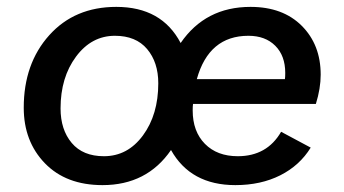

<svg xmlns="http://www.w3.org/2000/svg" viewBox="-20 -529 1001 558"><path d="M278 9Q172 9 110.5 -54.5Q49 -118 49 -216Q49 -344 123 -426.5Q197 -509 318 -509Q450 -509 505 -404Q577 -509 708 -509Q802 -509 857 -454Q912 -399 912 -312Q912 -272 898 -227H541Q540 -221 540 -208Q540 -147 575.5 -111Q611 -75 671 -75Q756 -75 797 -146L883 -100Q851 -48 794.5 -19.5Q738 9 664 9Q534 9 477 -93Q407 9 278 9ZM282 -75Q351 -75 395.5 -135.5Q440 -196 440 -287Q440 -348 407.5 -386.5Q375 -425 314 -425Q246 -425 201 -364.5Q156 -304 156 -214Q156 -152 188.5 -113.5Q221 -75 282 -75ZM552 -299H808Q809 -305 809 -317Q809 -367 780 -396Q751 -425 702 -425Q587 -425 552 -299Z"/></svg>

Font: Elaine Sans Medium
Style: Italic
Weight: 500
Italic angle: -13°
Designer: Wei Huang
Foundry: Wei Huang
Version: Version 2.001;December 24, 2019;FontCreator 12.0.0.2547 64-b